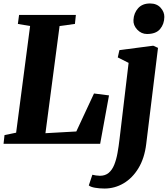

<svg xmlns="http://www.w3.org/2000/svg" viewBox="-20 -829 970 1107"><path d="M0.5 0 6 -50 73 -64 153.5 -679 83 -691 90 -743H417.5L412 -691L323.5 -679L242 -61L420 -71L522 -290L608.5 -279L557.5 0ZM823 1.5Q813 83.5 778.2 140.8Q743.5 198 692.5 228Q641.5 258 582.5 258Q553.5 258 527.8 253.5Q502 249 492 240L512.5 178.5Q519.5 180.5 533 182.5Q546.5 184.5 556 184.5Q586.5 184.5 606.5 167.8Q626.5 151 638.5 121.5Q650.5 92 657.5 53.2Q664.5 14.5 669.5 -29.5L721.5 -466.5L659 -498L668.5 -540L863.5 -565.5L891 -553ZM827.5 -633Q795 -633 771.2 -658.2Q747.5 -683.5 749.5 -714Q751.5 -753.5 776 -781.2Q800.5 -809 845 -809Q884 -809 906 -784.5Q928 -760 927.5 -731Q927 -690.5 903.2 -661.8Q879.5 -633 827.5 -633Z"/></svg>

Font: Merriweather 24pt Black
Style: Italic
Weight: 900
Italic angle: -7.8°
Designer: Eben Sorkin
Foundry: Eben Sorkin
Version: Version 2.101